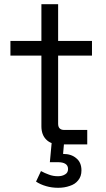

<svg xmlns="http://www.w3.org/2000/svg" viewBox="-20 -683 500 908"><path d="M262.7 0Q220.7 0 198.2 -23.4Q175.8 -45.9 175.8 -85.9Q175.8 -197.3 175.8 -419.9Q139.6 -419.9 29.3 -419.9Q29.3 -437.5 29.3 -489.3Q65.4 -489.3 175.8 -489.3Q175.8 -532.2 175.8 -663.1Q195.3 -663.1 254.9 -663.1Q254.9 -619.1 254.9 -489.3Q294.9 -489.3 415 -489.3Q415 -471.7 415 -419.9Q375 -419.9 254.9 -419.9Q254.9 -339.8 254.9 -97.7Q254.9 -68.4 284.2 -68.4Q320.3 -68.4 392.6 -68.4Q392.6 -50.8 392.6 0Q360.4 0 262.7 0ZM254.9 205.1Q224.6 205.1 198.2 197.3Q170.9 189.5 150.4 175.8Q158.2 159.2 173.8 126Q191.4 135.7 210.9 142.6Q230.5 150.4 253.9 150.4Q274.4 150.4 288.1 141.6Q301.8 133.8 301.8 116.2Q301.8 99.6 289.1 91.8Q277.3 84 252.9 84Q240.2 84 215.8 84Q218.8 57.6 225.6 -21.5Q240.2 -21.5 284.2 -21.5Q282.2 -4.9 278.3 44.9Q317.4 44.9 340.8 65.4Q365.2 85 365.2 123Q365.2 151.4 349.6 169.9Q335 188.5 309.6 196.3Q285.2 205.1 254.9 205.1Z"/></svg>

Font: Kadena Space Grotesk
Style: Regular
Weight: 400
Designer: Florian Karsten
Version: Version 2.000